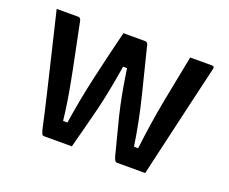

<svg xmlns="http://www.w3.org/2000/svg" viewBox="-93 -680 986 827"><g transform="rotate(20 400.0 -267.0)"><path d="M344 -534H444Q453 -534 457 -523Q486 -408 512 -302.5Q538 -197 554 -90H573Q587 -209 608 -319Q629 -429 650 -534H749Q755 -534 758 -531.5Q761 -529 759 -520Q741 -444 720.5 -356Q700 -268 679 -177Q658 -86 638 0H509Q503 0 499.5 -5Q496 -10 492 -23Q480 -71 469.5 -110.5Q459 -150 449 -190.5Q439 -231 429.5 -280.5Q420 -330 410 -398H392Q381 -331 371.5 -282.5Q362 -234 352 -193Q342 -152 330 -107Q318 -62 302 0H175Q168 0 165 -5Q162 -10 158 -25Q144 -90 123.5 -176.5Q103 -263 80.5 -356.5Q58 -450 38 -534H137Q147 -534 150 -522Q162 -461 177.5 -387.5Q193 -314 207 -238Q221 -162 229 -90H249Q265 -197 291 -311.5Q317 -426 344 -534Z"/></g></svg>

Font: Recursive Sn Lnr St Med
Style: Regular
Weight: 500
Version: Version 1.085;hotconv 1.1.0;makeotfexe 2.6.0; ttfautohint (v